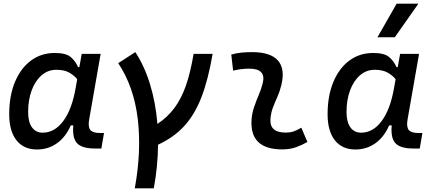

<svg xmlns="http://www.w3.org/2000/svg" viewBox="-20 -815 2384 1060"><path d="M418 -444.3 431.2 -517.6H535.6L472.2 -154.8Q465.3 -115.7 478.3 -98.1Q491.2 -80.6 534.2 -80.6H554.2L539.6 4.9H504.9Q433.1 4.9 405.8 -23.9Q378.4 -52.7 384.8 -122.6H370.6Q343.3 -59.1 294.9 -24.4Q246.6 10.3 184.1 10.3Q110.8 10.3 70.8 -40.8Q30.8 -91.8 30.8 -184.1Q30.8 -285.6 62.3 -361.8Q93.8 -438 150.4 -480.2Q207 -522.5 282.7 -522.5Q343.3 -522.5 369.6 -500.7Q396 -479 411.1 -444.3ZM291 -429.7Q244.6 -429.7 209.5 -399.2Q174.3 -368.7 154.8 -315.9Q135.3 -263.2 135.3 -196.3Q135.3 -141.6 156.5 -112.1Q177.7 -82.5 215.8 -82.5Q281.2 -82.5 328.9 -146.2Q376.5 -210 397 -325.7L406.2 -377.9Q390.6 -397.5 363.3 -413.6Q335.9 -429.7 291 -429.7Z M724.1 224.6Q761.7 19 740.5 -158.7Q719.2 -336.4 632.8 -466.3L727.1 -527.3Q777.8 -450.2 808.6 -348.9Q839.4 -247.6 849.1 -130.9Q904.8 -167.5 943.4 -219.5Q981.9 -271.5 1007.1 -344.5Q1032.2 -417.5 1048.8 -517.6H1153.8Q1129.9 -377 1092.8 -280Q1055.7 -183.1 997.6 -119.6Q939.5 -56.2 852.5 -16.1Q851.6 102.5 829.1 224.6Z M1643.6 -109.9 1677.2 -31.2Q1647.5 -14.2 1614.3 -2.2Q1581.1 9.8 1538.1 9.8Q1358.4 9.8 1368.7 -153.3Q1371.1 -189.9 1383.1 -224.6Q1395 -259.3 1408.9 -292Q1422.9 -324.7 1430.2 -355Q1451.2 -436 1356.4 -436Q1310.1 -436 1267.1 -424.8L1256.8 -513.7Q1285.6 -522 1314.5 -524.7Q1343.3 -527.3 1372.1 -527.3Q1473.1 -527.3 1514.2 -481.2Q1555.2 -435.1 1533.2 -345.2Q1524.9 -310.5 1511.5 -280.5Q1498 -250.5 1486.8 -221.2Q1475.6 -191.9 1473.1 -157.7Q1467.8 -83 1557.1 -83Q1581.5 -83 1599.9 -89.1Q1618.2 -95.2 1643.6 -109.9Z M2175.8 -444.3 2189 -517.6H2293.5L2230 -154.8Q2223.1 -115.7 2236.1 -98.1Q2249 -80.6 2292 -80.6H2312L2297.4 4.9H2262.7Q2190.9 4.9 2163.6 -23.9Q2136.2 -52.7 2142.6 -122.6H2128.4Q2101.1 -59.1 2052.7 -24.4Q2004.4 10.3 1941.9 10.3Q1868.7 10.3 1828.6 -40.8Q1788.6 -91.8 1788.6 -184.1Q1788.6 -285.6 1820.1 -361.8Q1851.6 -438 1908.2 -480.2Q1964.8 -522.5 2040.5 -522.5Q2101.1 -522.5 2127.4 -500.7Q2153.8 -479 2168.9 -444.3ZM2048.8 -429.7Q2002.4 -429.7 1967.3 -399.2Q1932.1 -368.7 1912.6 -315.9Q1893.1 -263.2 1893.1 -196.3Q1893.1 -141.6 1914.3 -112.1Q1935.5 -82.5 1973.6 -82.5Q2039.1 -82.5 2086.7 -146.2Q2134.3 -210 2154.8 -325.7L2164.1 -377.9Q2148.4 -397.5 2121.1 -413.6Q2093.8 -429.7 2048.8 -429.7ZM2064 -609.4 2169.9 -794.9H2290L2159.7 -609.4Z"/></svg>

Font: Cascadia Code NF
Style: Italic
Weight: 400
Italic angle: -10°
Monospace: yes
Designer: Aaron Bell
Foundry: Saja Typeworks
Version: Version 2404.023; ttfautohint (v1.8.4)